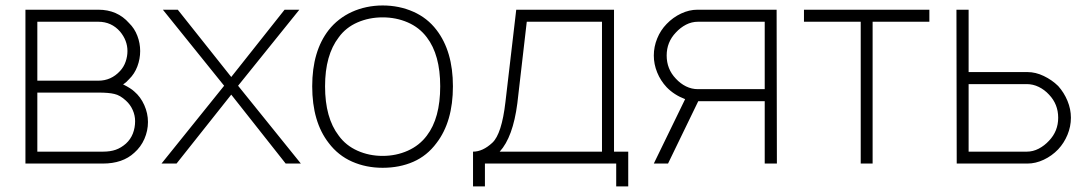

<svg xmlns="http://www.w3.org/2000/svg" viewBox="-20 -598 3978 702"><path d="M339.5 -562.5Q409 -562.5 452 -513.5Q472 -494 482.2 -467Q492.5 -440 492.5 -411.5Q492.5 -382.5 482.2 -355.2Q472 -328 452 -308.5Q447 -303 441.8 -298.2Q436.5 -293.5 430 -289.5Q459 -275 471 -263.5Q494 -244 507.5 -213.8Q521 -183.5 521 -152Q521 -120 508 -90.2Q495 -60.5 471 -39.5Q428.5 0 356 0H73V-562.5ZM116.5 -303H339.5Q386.5 -303 419 -338.5Q432.5 -353 439.2 -372.2Q446 -391.5 446 -411.5Q446 -450 419 -482.5Q387.5 -518.5 339.5 -518.5H116.5ZM116.5 -43.5H356Q383.5 -43.5 403.2 -50.5Q423 -57.5 440.5 -73Q457.5 -88.5 465.8 -109.8Q474 -131 474 -155Q474 -176 465.2 -195.8Q456.5 -215.5 440.5 -230Q419 -250 398 -254.5Q378 -259.5 339.5 -259.5H116.5Z M850.5 -284.5 1080 0H1024.5L825.5 -252L625.5 0H570.5L799.5 -284.5L575.5 -562.5H630L825.5 -316.5L1020.5 -562.5H1074.5Z M1182 -75Q1121.5 -152.5 1121.5 -282.5Q1121.5 -411 1182 -488.5Q1198.5 -509.5 1220 -526.2Q1241.5 -543 1266.8 -554.5Q1292 -566 1320.5 -572Q1349 -578 1379 -578Q1439.5 -578 1491 -555.2Q1542.5 -532.5 1576 -488.5Q1636 -410.5 1636 -282.5Q1636 -153 1576 -75Q1541.5 -28.5 1491.2 -6.5Q1441 15.5 1379 15.5Q1318.5 15.5 1267.5 -7Q1216.5 -29.5 1182 -75ZM1540.5 -461.5Q1513.5 -497.5 1471 -516Q1428.5 -534.5 1379 -534.5Q1329.5 -534.5 1287 -516Q1244.5 -497.5 1218.5 -461.5Q1168.5 -396.5 1168.5 -282.5Q1168.5 -167 1218.5 -102Q1244.5 -66 1287 -47Q1329.5 -28 1379 -28Q1428.5 -28 1471 -47Q1513.5 -66 1540.5 -102Q1589.5 -166 1589.5 -282.5Q1589.5 -397.5 1540.5 -461.5Z M2225 -43.5H2277V83.5H2233V0H1753V83.5H1709.5V-43.5Q1745 -43.5 1780 -76Q1814.5 -108 1828 -225L1867.5 -562.5H2225ZM2181 -518.5H1906L1871.5 -220Q1855.5 -96.5 1807 -43.5H2181Z M2776 0V-228H2533L2422.5 0H2370.5L2485 -235.5Q2444.5 -251 2417.5 -279Q2395 -303 2382.8 -333.2Q2370.5 -363.5 2370.5 -395Q2370.5 -427 2382.8 -457.2Q2395 -487.5 2417.5 -510.5Q2440.5 -534.5 2470.2 -548.5Q2500 -562.5 2530 -562.5H2819.5L2820.5 0ZM2776 -272V-518.5H2532Q2509 -518.5 2488.2 -507.8Q2467.5 -497 2451 -479Q2417.5 -444 2417.5 -395Q2417.5 -345.5 2451 -310.5Q2467.5 -292.5 2488.2 -282.2Q2509 -272 2532 -272Z M3378 -518.5H3170.5V0H3127V-518.5H2919.5V-562.5H3378Z M3521.5 -562.5V-334.5H3736.5Q3766.5 -334.5 3796.2 -320.2Q3826 -306 3849 -283.5Q3870.5 -259.5 3883 -229.2Q3895.5 -199 3895.5 -167.5Q3895.5 -135.5 3883 -105.2Q3870.5 -75 3849 -52Q3826 -28 3796.2 -14Q3766.5 0 3736.5 0H3478L3477 -562.5ZM3521.5 -43.5H3734Q3757 -43.5 3778 -54.5Q3799 -65.5 3815.5 -83.5Q3849 -118.5 3849 -167.5Q3849 -217 3815.5 -252Q3799 -270 3778 -280.2Q3757 -290.5 3734 -290.5H3521.5Z"/></svg>

Font: Russisch Sans ExtraLight
Style: Regular
Weight: 200
Width: 4
Designer: Michael Sharanda (font) & Cristiano Sobral (main changes)
Foundry: Michael Sharanda
Version: Version 2.00;September 8, 2020;FontCreator 13.0.0.2681 64-bi